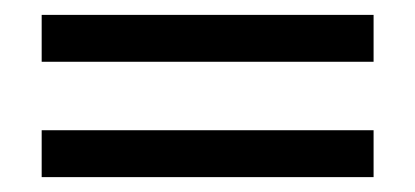

<svg xmlns="http://www.w3.org/2000/svg" viewBox="-20 -471 558 258"><path d="M36 -388V-451H482V-388ZM36 -233V-296H482V-233Z"/></svg>

Font: Platypi
Style: Bold
Weight: 700
Designer: David Sargent
Foundry: Bolt Cutter Type
Version: Version 1.200; ttfautohint (v1.8.4.7-5d5b)